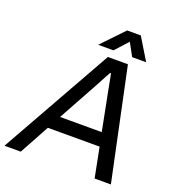

<svg xmlns="http://www.w3.org/2000/svg" viewBox="-194 -989 1013 1109"><g transform="rotate(20 313.0 -434.0)"><path d="M-41 0 345 -686H468L613 0H513L477 -183H159L59 0ZM204 -266H460L423 -455Q419 -474 415.5 -492.5Q412 -511 408.5 -529.5Q405 -548 401.5 -566.5Q398 -585 394 -604H389Q379 -586 369 -568Q359 -550 349.5 -531.5Q340 -513 330 -495Q320 -477 310 -459ZM268 -733 397 -868H481L563 -733H477L434 -812L362 -733Z"/></g></svg>

Font: Archivo VF Beta
Style: Italic
Weight: 400
Italic angle: -10°
Designer: Hector Gatti
Foundry: Omnibus-Type
Version: Version 1.002